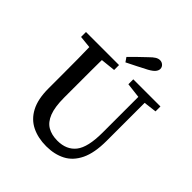

<svg xmlns="http://www.w3.org/2000/svg" viewBox="-218 -946 1105 1105"><g transform="rotate(45 334.5 -393.0)"><path d="M336 14Q269 14 218 -11Q167 -36 138.5 -90Q110 -144 110 -230V-331Q110 -401 109.5 -471.5Q109 -542 107 -613H213Q211 -544 211 -473Q211 -402 211 -331V-258Q211 -181 228.5 -136.5Q246 -92 279 -73Q312 -54 359 -54Q433 -54 471.5 -103Q510 -152 510 -271V-613H560V-254Q560 -156 531.5 -97Q503 -38 452.5 -12Q402 14 336 14ZM33 -573V-613H302V-573L178 -560H158ZM418 -573V-613H639V-573L540 -561H519ZM299 -676Q321 -698 343.5 -720.5Q366 -743 389 -764Q409 -784 422.5 -792Q436 -800 449 -800Q464 -800 475 -790Q486 -780 486 -765Q486 -753 476 -740Q466 -727 439 -712Q409 -696 378 -680.5Q347 -665 317 -650Z"/></g></svg>

Font: Lisu Bosa Medium
Style: Regular
Weight: 500
Designer: David Morse, Annie Olsen, Victor Gaultney, Frank Grießhammer (Latin)
Foundry: SIL International
Version: Version 2.000